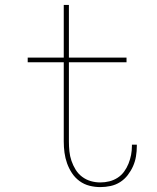

<svg xmlns="http://www.w3.org/2000/svg" viewBox="-20 -755 640 783"><path d="M389 8Q367 8 345 2.5Q323 -3 304.5 -16.5Q286 -30 273.5 -49Q261 -68 253.5 -89Q246 -110 243 -132.5Q240 -155 240 -178V-501H93V-520H240V-735H261V-520H496V-501H261V-178Q261 -158 263 -138Q265 -118 271.5 -99Q278 -80 288.5 -63Q299 -46 315 -34Q331 -22 350 -16.5Q369 -11 389 -11Q408 -11 426 -15.5Q444 -20 459.5 -30Q475 -40 486 -55Q497 -70 504 -87.5Q511 -105 514.5 -123Q518 -141 518 -160V-165H538V-159Q538 -138 534.5 -117Q531 -96 522.5 -77Q514 -58 501 -41Q488 -24 470 -12.5Q452 -1 431 3.5Q410 8 389 8Z"/></svg>

Font: Iosevka HT Thin Extended
Style: Regular
Weight: 100
Width: 7
Monospace: yes
Designer: Belleve Invis
Foundry: Belleve Invis
Version: Version 32.3.0; ttfautohint (v1.8.4)